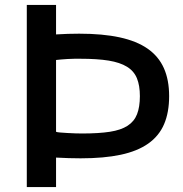

<svg xmlns="http://www.w3.org/2000/svg" viewBox="-20 -761 745 781"><path d="M89 -741H208V-621Q256 -624 302 -624Q398 -624 467 -609Q536 -594 580.5 -563Q625 -532 646.5 -484Q668 -436 668 -370Q668 -304 647.5 -256Q627 -208 583 -177Q539 -146 471 -131.5Q403 -117 308 -117Q262 -117 208 -120V0H89ZM314 -218Q382 -218 427 -225Q472 -232 499 -249.5Q526 -267 537.5 -296.5Q549 -326 549 -370Q549 -413 537 -442.5Q525 -472 496.5 -489.5Q468 -507 422 -514.5Q376 -522 307 -522Q297 -522 283 -522Q269 -522 255 -521Q241 -520 228 -519Q215 -518 208 -517V-225Q212 -223 225 -222Q238 -221 254 -220Q270 -219 286.5 -218.5Q303 -218 314 -218Z"/></svg>

Font: Encode Sans Wide
Style: Medium
Weight: 500
Designer: Pablo Impallari, Andres Torresi
Foundry: Pablo Impallari, Andres Torresi
Version: Version 1.000; ttfautohint (v1.00) -l 8 -r 50 -G 200 -x 14 -